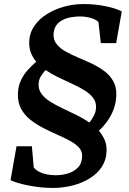

<svg xmlns="http://www.w3.org/2000/svg" viewBox="-20 -837 637 948"><path d="M506.1 -90.7Q505 -46.8 482.6 -13.1Q460.2 20.6 422.6 43.8Q385.1 67 338.1 79Q291 91 240.4 91Q209 91 177.6 87.5Q146.2 84 117.9 78.3Q89.6 72.6 67.3 65.9Q45 59.1 32 52.6L61.6 -114.8H137.5L146.5 -10.1Q157 2.5 173.4 11.1Q189.8 19.8 210.6 24Q231.4 28.2 255 28.2Q285.4 28.2 315.1 19.5Q344.8 10.9 364.8 -9.9Q384.9 -30.7 385.6 -66.1Q386.3 -90.8 369.2 -109.2Q352 -127.7 323.4 -142.9Q294.7 -158.2 260.5 -173.2Q226.2 -188.3 192 -205.9Q157.8 -223.5 129.3 -246.3Q100.8 -269 84 -300.2Q67.3 -331.5 68.3 -374.1Q69.5 -410.8 83.1 -439.8Q96.7 -468.9 117.3 -491.6Q137.9 -514.3 159 -532.2Q142.3 -552.2 133 -575.6Q123.7 -599 124.1 -628.2Q125.1 -672.5 148.6 -707.5Q172.1 -742.4 210.8 -766.9Q249.6 -791.3 296.6 -804.2Q343.5 -817 392 -817Q435.4 -817 473.8 -811.2Q512.2 -805.3 540.3 -796.8Q568.4 -788.3 581.2 -780L553.5 -624H477.8L466.2 -727.6Q458.7 -736.3 444.5 -742.6Q430.3 -748.9 412.4 -752.3Q394.4 -755.8 374.5 -755.8Q355.1 -755.6 333.3 -752.3Q311.6 -748.9 292.1 -739.8Q272.5 -730.7 259.5 -714Q246.6 -697.2 244.5 -670.5Q242.7 -641.1 258.9 -620.1Q275 -599.2 302.9 -583.4Q330.7 -567.6 364.4 -553.5Q398 -539.4 431.9 -523.5Q465.7 -507.7 493.8 -486.9Q521.8 -466.2 538.6 -437.3Q555.3 -408.4 554.3 -367.8Q553.2 -329.2 540.7 -296.4Q528.1 -263.5 508.7 -237.1Q489.4 -210.7 468.1 -191.5Q486.1 -170.2 496.6 -146.6Q507.1 -123.1 506.1 -90.7ZM454.2 -308.3Q454.9 -334.9 438.8 -355.1Q422.8 -375.3 395.8 -391.8Q368.9 -408.3 335.8 -423.4Q302.7 -438.6 268.6 -454.9Q234.5 -471.2 204.9 -491.2Q193 -477.8 182.1 -461Q171.3 -444.2 170.6 -420.4Q169.9 -392.8 186 -372.1Q202 -351.3 229.1 -334.3Q256.2 -317.4 289.6 -301.8Q322.9 -286.2 357.2 -269.3Q391.5 -252.5 421.6 -232Q434.1 -247.6 444 -266.6Q453.9 -285.6 454.2 -308.3Z"/></svg>

Font: Merriweather 7pt Light
Style: Italic
Weight: 300
Italic angle: -7.8°
Designer: Eben Sorkin
Foundry: Eben Sorkin
Version: Version 2.200;gftools[0.9.31]